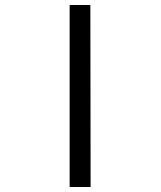

<svg xmlns="http://www.w3.org/2000/svg" viewBox="-20 -745 640 765"><path d="M257.5 -725H340L341 0H257.5Z"/></svg>

Font: JuliaMono Italic
Style: Regular
Weight: 400
Italic angle: -9°
Monospace: yes
Designer: cormullion
Foundry: corm
Version: Version 0.049; ttfautohint (v1.8.4)